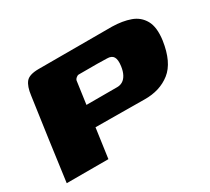

<svg xmlns="http://www.w3.org/2000/svg" viewBox="-98 -621 854 782"><g transform="rotate(-30 329.0 -230.0)"><path d="M17 0Q30 -96 43 -191Q56 -286 70 -382Q75 -422 90.5 -441Q106 -460 151 -460Q207 -460 265.5 -460Q324 -460 382 -460Q440 -460 496 -460Q544 -459 580.5 -446Q617 -433 635.5 -400Q654 -367 646 -308Q632 -213 583 -174.5Q534 -136 462 -137Q400 -138 331.5 -138Q263 -138 201 -139Q207 -183 210 -203.5Q213 -224 219 -230Q225 -236 239 -236Q262 -236 287.5 -236Q313 -236 339.5 -236Q366 -236 391 -236Q405 -236 416.5 -243Q428 -250 436 -265Q444 -280 447 -302Q451 -331 443 -344.5Q435 -358 413 -358Q389 -359 367.5 -359Q346 -359 324.5 -359Q303 -359 281 -359Q275 -359 268.5 -353.5Q262 -348 261 -343Q249 -257 237 -171.5Q225 -86 213 0Z"/></g></svg>

Font: Genos Thin ExtraBold
Style: Italic
Weight: 800
Italic angle: -8°
Version: Version 1.010